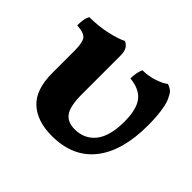

<svg xmlns="http://www.w3.org/2000/svg" viewBox="-118 -613 764 764"><g transform="rotate(45 264.0 -230.5)"><path d="M251 6Q169 6 122.5 -36.5Q76 -79 76 -173V-296Q76 -339 66 -356.5Q56 -374 12 -377Q12 -392 14 -406.5Q16 -421 23 -434Q76 -434 121.5 -444.5Q167 -455 190 -467Q203 -462 211 -449.5Q219 -437 219 -413V-197Q219 -129 238 -103Q257 -77 297 -77Q352 -77 384 -117Q416 -157 416 -239Q416 -308 391 -340Q366 -372 311 -377Q311 -392 313.5 -406.5Q316 -421 322 -434Q356 -434 386.5 -444.5Q417 -455 432 -467Q443 -464 453 -457Q463 -450 470 -434Q479 -419 484 -395.5Q489 -372 491 -346Q493 -320 493 -295Q493 -150 431 -72Q369 6 251 6Z"/></g></svg>

Font: Vollkorn
Style: Bold
Weight: 700
Designer: Friedrich Althausen
Foundry: Friedrich Althausen
Version: Version 5.000